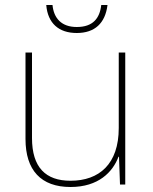

<svg xmlns="http://www.w3.org/2000/svg" viewBox="-20 -738 613 768"><path d="M410 -718H385C379 -665 352 -630 287 -630C226 -630 195 -665 190 -718H165C171 -645 215 -606 287 -606C359 -606 401 -645 410 -718ZM481 -528H455V-226C455 -82 377 -15 262 -15C163 -15 108 -68 108 -186V-528H82V-182C82 -57 144 10 262 10C374 10 431 -50 454 -111H456L460 0H481Z"/></svg>

Font: Noto Sans Lao Thin
Style: Regular
Weight: 100
Designer: Monotype Design Team
Foundry: Monotype Imaging Inc.
Version: Version 2.003